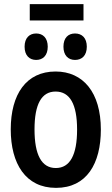

<svg xmlns="http://www.w3.org/2000/svg" viewBox="-20 -899 540 929"><path d="M124 -800H384V-879H124ZM343 -609C377 -609 400 -631 400 -673C400 -715 377 -737 343 -737C310 -737 287 -716 287 -673C287 -631 310 -609 343 -609ZM155 -609C188 -609 211 -631 211 -673C211 -715 188 -737 155 -737C123 -737 99 -716 99 -673C99 -630 123 -609 155 -609ZM251 10C400 10 468 -108 468 -272C468 -452 382 -553 249 -553C107 -553 32 -443 32 -273C32 -107 104 10 251 10ZM250 -86C181 -86 147 -150 147 -273C147 -395 181 -456 249 -456C318 -456 353 -395 353 -272C353 -150 319 -86 250 -86Z"/></svg>

Font: Noto Sans Mono ExtraCondensed SemiBold
Style: Regular
Weight: 600
Width: 2
Designer: Monotype Design Team
Foundry: Monotype Imaging Inc.
Version: Version 2.014